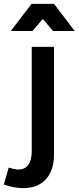

<svg xmlns="http://www.w3.org/2000/svg" viewBox="-80 -774 406 992"><path d="M141 -676 88 -614H-24L83 -754H199L306 -614H194ZM84 7V-532H199V24Q199 108 156 153.5Q113 199 36 198Q-18 196 -60 179L-35 92Q-12 100 12 102Q47 103 65.5 78.5Q84 54 84 7Z"/></svg>

Font: Montserrat-Arabic
Style: Regular
Weight: 400
Designer: Mohamed Gaber
Foundry: Kief Type Foundry
Version: Version 5.008;PS 005.008;hotconv 1.0.88;makeotf.lib2.5.64775